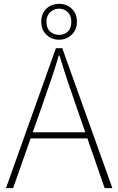

<svg xmlns="http://www.w3.org/2000/svg" viewBox="-20 -976 614 996"><path d="M11 0 270 -726H303L563 0H523L372 -435Q349 -501 329 -560.5Q309 -620 289 -688H285Q265 -620 244.5 -560.5Q224 -501 201 -435L48 0ZM123 -258V-290H447V-258ZM287 -770Q247 -770 220.5 -796Q194 -822 194 -863Q194 -906 220.5 -931Q247 -956 287 -956Q325 -956 352 -931Q379 -906 379 -863Q379 -822 352 -796Q325 -770 287 -770ZM287 -795Q313 -795 331.5 -812Q350 -829 350 -863Q350 -895 331.5 -913Q313 -931 287 -931Q260 -931 240.5 -913Q221 -895 221 -863Q221 -829 240.5 -812Q260 -795 287 -795Z"/></svg>

Font: Noto Sans TC Thin
Style: Regular
Weight: 100
Designer: Ryoko NISHIZUKA 西塚涼子 (kana, bopomofo & ideographs); Paul D. Hunt (Latin, Greek & Cyrillic); Sandoll Communications 산돌커뮤니
Foundry: Adobe
Version: Version 2.004-H2;hotconv 1.0.118;makeotfexe 2.5.65603